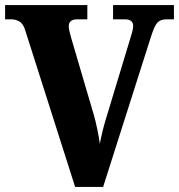

<svg xmlns="http://www.w3.org/2000/svg" viewBox="-20 -734 703 754"><path d="M80 -612Q72 -640 57 -649Q42 -658 25 -658H0V-714H323V-658H283Q250 -658 250 -631Q250 -620 254 -606.5Q258 -593 261 -580L349 -281Q355 -260 362 -227Q369 -194 372 -169Q376 -192 383.5 -222Q391 -252 399 -277L488 -571Q494 -590 498.5 -606Q503 -622 503 -632Q503 -644 495.5 -651Q488 -658 471 -658H424V-714H663V-658H633Q610 -658 598 -645Q586 -632 572 -587L385 0H275Z"/></svg>

Font: Noto Serif SemiCondensed ExtraBold
Style: Regular
Weight: 800
Width: 4
Designer: Monotype Design Team
Foundry: Monotype Imaging Inc.
Version: Version 2.015